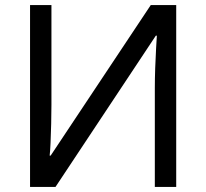

<svg xmlns="http://www.w3.org/2000/svg" viewBox="-20 -734 808 754"><path d="M98 -714H182V-322Q182 -289 181 -248Q180 -207 178.5 -173Q177 -139 175 -123H179L572 -714H672V0H588V-388Q588 -425 589.5 -467Q591 -509 593 -544Q595 -579 596 -594H592L198 0H98Z"/></svg>

Font: RS Noto Sans
Style: Regular
Weight: 400
Designer: Monotype Design Team
Foundry: Monotype Imaging Inc.
Version: Version 3.10